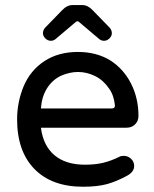

<svg xmlns="http://www.w3.org/2000/svg" viewBox="-20 -709 593 740"><path d="M145.5 -581.1Q145.5 -591.8 153.3 -601.6L219.7 -669.9Q238.3 -689.5 259.8 -689.5H296.9Q318.4 -689.5 336.9 -669.9L403.3 -601.6Q411.1 -591.8 411.1 -581.1Q411.1 -570.3 401.9 -561Q392.6 -551.8 380.9 -551.8Q370.1 -551.8 362.3 -558.6L286.1 -623Q283.2 -627 278.3 -627Q274.4 -627 270.5 -623L194.3 -558.6Q186.5 -551.8 175.8 -551.8Q164.1 -551.8 154.8 -561Q145.5 -570.3 145.5 -581.1ZM45.9 -249Q45.9 -315.4 71.3 -377Q97.7 -438.5 151.4 -473.6Q205.1 -508.8 280.3 -508.8Q352.5 -508.8 406.2 -475.6Q457 -442.4 485.4 -386.2Q513.7 -330.1 513.7 -261.7Q513.7 -243.2 501 -230Q488.3 -216.8 467.8 -216.8H137.7Q146.5 -147.5 189.9 -110.8Q233.4 -74.2 307.6 -74.2Q346.7 -74.2 377.4 -81.5Q408.2 -88.9 439.5 -104.5Q446.3 -108.4 457 -108.4Q472.7 -108.4 484.9 -97.2Q497.1 -85.9 497.1 -69.3Q497.1 -46.9 470.7 -32.2Q429.7 -9.8 392.6 0.5Q355.5 10.7 299.8 10.7Q179.7 10.7 112.8 -57.6Q45.9 -126 45.9 -249ZM422.9 -303.7Q418.9 -342.8 399.4 -369.1Q377.9 -400.4 346.2 -416Q314.5 -431.6 280.3 -431.6Q249 -431.6 214.8 -417Q180.7 -400.4 160.6 -367.7Q140.6 -335 137.7 -291H411.1Q423.8 -291 422.9 -303.7Z"/></svg>

Font: FakePearl
Style: Regular
Weight: 400
Version: Version 1.2